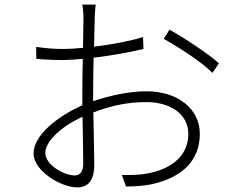

<svg xmlns="http://www.w3.org/2000/svg" viewBox="-20 -804 1040 835"><path d="M305 -41C258 -41 177 -87 177 -139C177 -190 249 -256 339 -296C340 -216 342 -135 342 -92C342 -62 331 -41 305 -41ZM385 -396C385 -441 386 -498 387 -553C463 -562 546 -577 604 -591L602 -643C545 -625 464 -610 389 -601C390 -658 392 -706 392 -728C393 -749 394 -767 396 -784H338C341 -769 343 -744 343 -726C343 -708 342 -657 341 -596C309 -593 280 -591 255 -591C219 -591 188 -593 137 -600L138 -548C171 -545 210 -543 255 -543C279 -543 308 -545 340 -548C339 -494 338 -438 338 -392V-346C231 -299 126 -216 126 -137C126 -59 248 11 315 11C361 11 390 -16 390 -89C390 -137 387 -230 386 -315C464 -345 536 -360 617 -360C714 -360 799 -313 799 -221C799 -118 712 -66 623 -50C583 -42 543 -43 510 -43L528 7C557 7 601 6 645 -4C766 -32 849 -101 849 -222C849 -329 755 -407 617 -407C547 -407 465 -391 385 -364ZM692 -635C755 -600 854 -537 904 -487L932 -529C887 -569 784 -638 717 -675Z"/></svg>

Font: Noto Sans T Chinese Light
Style: Regular
Weight: 300
Designer: Ryoko NISHIZUKA (kana & ideographs); Paul D. Hunt (Latin, Greek & Cyrillic); Wenlong ZHANG (bopomofo); Sandoll Communica
Foundry: Adobe Systems Incorporated
Version: Version 1.000;PS 1;hotconv 1.0.78;makeotf.lib2.5.61930